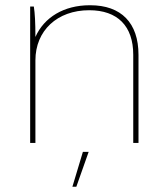

<svg xmlns="http://www.w3.org/2000/svg" viewBox="-20 -545 633 732"><path d="M95 0H115V-315C115 -428 198 -506 320 -506C428 -506 488 -446 488 -336V0H508V-336C508 -458 442 -525 324 -525H322C224 -525 148 -479 115 -404C115 -459 113 -495 109 -520H95ZM256 167H271L318 34H296Z"/></svg>

Font: Fixel Text Thin
Style: Regular
Weight: 100
Width: 4
Designer: AlfaBravo + MacPaw
Foundry: Kyrylo Tkachov, Marchela Mozhyna, Serhii Makarenko, Maria Weinstein, Zakhar Kryvoshyya
Version: Version 1.211